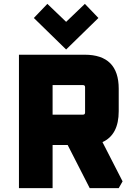

<svg xmlns="http://www.w3.org/2000/svg" viewBox="-20 -973 692 993"><path d="M78 0V-690H418Q594 -690 594 -514V-398Q594 -276 510 -238L614 -35L594 0H444L330 -223H252V0ZM252 -380H409Q420 -380 420 -391V-522Q420 -533 409 -533H252ZM155 -880 225 -953 322 -860 419 -953 489 -880 322 -717Z"/></svg>

Font: Oxanium ExtraBold
Style: Regular
Weight: 800
Designer: Severin Meyer
Version: Version 2.000